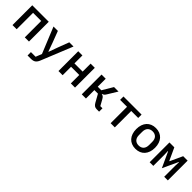

<svg xmlns="http://www.w3.org/2000/svg" viewBox="329 -1935 3541 3541"><g transform="rotate(45 2100.0 -164.0)"><path d="M85 -516H515V0H406V-428H194V0H85Z M1051 -516H1161L911 100Q891 150 858.5 175Q826 200 765 200H678V112H800L847 -7L639 -516H753L835 -300L899 -123H905L969 -300Z M1284 -516H1393V-308H1607V-516H1716V0H1607V-220H1393V0H1284Z M1892 -516H2001V-308H2094L2218 -516H2335L2220 -328Q2203 -299 2187 -287Q2171 -275 2150 -270V-265Q2174 -260 2190 -247.5Q2206 -235 2223 -205L2288 -88H2344V0H2280Q2247 0 2223.5 -15.5Q2200 -31 2180 -66L2094 -220H2001V0H1892Z M2645 -428H2464V-516H2936V-428H2754V0H2645Z M3300 12Q3243 12 3197.5 -7Q3152 -26 3120.5 -61Q3089 -96 3072 -146Q3055 -196 3055 -258Q3055 -320 3072 -370Q3089 -420 3120.5 -455Q3152 -490 3197.5 -509Q3243 -528 3300 -528Q3357 -528 3402.5 -509Q3448 -490 3479.5 -455Q3511 -420 3528 -370Q3545 -320 3545 -258Q3545 -196 3528 -146Q3511 -96 3479.5 -61Q3448 -26 3402.5 -7Q3357 12 3300 12ZM3300 -74Q3360 -74 3395.5 -110.5Q3431 -147 3431 -219V-297Q3431 -369 3395.5 -405.5Q3360 -442 3300 -442Q3240 -442 3204.5 -405.5Q3169 -369 3169 -297V-219Q3169 -147 3204.5 -110.5Q3240 -74 3300 -74Z M3663 -516H3790L3902 -273H3909L4021 -516H4137V0H4042V-291L4046 -382H4039L3900 -81L3761 -382H3754L3758 -291V0H3663Z"/></g></svg>

Font: IBM Plex Mono Medium
Style: Regular
Weight: 500
Monospace: yes
Designer: Mike Abbink, Paul van der Laan, Pieter van Rosmalen
Foundry: Bold Monday
Version: Version 2.3